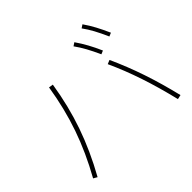

<svg xmlns="http://www.w3.org/2000/svg" viewBox="-178 -1059 1294 1294"><g transform="rotate(-45 469.0 -412.0)"><path d="M676.8 -507.8 705.1 -519.5Q758.3 -403.3 799.8 -280.3Q841.3 -157.2 876 -13.7L844.7 -6.8Q809.6 -151.9 769 -273.4Q728.5 -395 676.8 -507.8ZM286.1 -676.8 317.4 -671.9Q289.6 -495.1 234.4 -336.4Q179.2 -177.7 89.8 -17.6L62.5 -33.2Q150.4 -190.4 204.3 -345.7Q258.3 -501 286.1 -676.8ZM598.6 -755.9 622.1 -771.5Q649.9 -731.4 673.1 -689.2Q696.3 -647 718.8 -595.7L693.4 -585Q669.4 -638.2 647 -679Q624.5 -719.7 598.6 -755.9ZM722.7 -802.7 746.1 -818.4Q773.4 -779.3 795.9 -737.3Q818.4 -695.3 841.8 -642.6L816.4 -631.8Q792 -687 770 -727.5Q748 -768.1 722.7 -802.7Z"/></g></svg>

Font: Pretendard Thin
Style: Regular
Weight: 100
Designer: Base glyphs from Inter by Rasmus Andersson; Hangeul glyphs from Noto Sans CJK(Source Han Sans) by Jang Soo-young and Kan
Foundry: Kil Hyung-jin
Version: Version 1.309